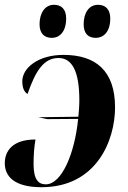

<svg xmlns="http://www.w3.org/2000/svg" viewBox="-34 -774 532 801"><path d="M366 -616C395 -616 426 -638 426 -697C426 -736 405 -754 375 -754C337 -754 315 -720 315 -673C315 -634 334 -616 366 -616ZM183 -616C211 -616 242 -638 242 -697C242 -736 222 -754 191 -754C154 -754 131 -720 131 -673C131 -634 151 -616 183 -616ZM163 -277 292 -278C278 -135 224 -5 157 -5C126 -5 106 -25 106 -90C106 -129 109 -163 114 -192C17 -192 -14 -143 -14 -93C-14 -38 26 7 139 7C370 7 446 -190 446 -326C446 -479 365 -545 231 -545C123 -545 59 -489 59 -435C59 -404 69 -389 81 -382C115 -481 150 -532 210 -532C265 -532 297 -480 297 -356C297 -333 295 -310 293 -287L126 -285Z"/></svg>

Font: Noto Serif Display Condensed ExtraBold
Style: Italic
Weight: 800
Width: 3
Italic angle: -12°
Designer: Monotype Design Team
Foundry: Monotype Imaging Inc.
Version: Version 2.009